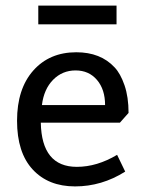

<svg xmlns="http://www.w3.org/2000/svg" viewBox="-20 -655 513 687"><path d="M255 -58Q327 -58 399 -101L428 -41Q344 12 248.5 12Q153 12 97 -48.5Q41 -109 41 -223Q41 -337 99 -402.5Q157 -468 253 -468Q340 -468 390 -414Q411 -392 425.5 -350Q440 -308 440 -251L409 -216H126Q129 -58 255 -58ZM130 -279H356Q356 -335 327 -369Q298 -403 250.5 -403Q203 -403 170 -369.5Q137 -336 130 -279ZM397 -635V-568H117V-635Z"/></svg>

Font: Average Sans
Style: Regular
Weight: 400
Designer: Eduardo Rodriguez Tunni
Foundry: Eduardo Rodriguez Tunni
Version: Version 1.001